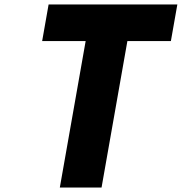

<svg xmlns="http://www.w3.org/2000/svg" viewBox="-20 -845 819 865"><path d="M169.9 -660H365.9L249.5 0H437.5L553.9 -660H749.9L779 -825H199Z"/></svg>

Font: Hussar Wysoki
Style: Obl
Weight: 700
Foundry: Cannot Into Space Fonts
Version: Version 0.92